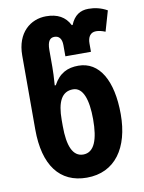

<svg xmlns="http://www.w3.org/2000/svg" viewBox="-87 -831 676 902"><g transform="rotate(-10 251.0 -380.0)"><path d="M254 10C389 10 462 -96 462 -256C462 -417 405 -515 305 -515C254 -515 214 -497 185 -443H180C183 -483 184 -509 184 -530V-611C184 -655 198 -668 218 -668C239 -668 253 -654 253 -622V-569H375V-609C375 -638 387 -660 415 -660C429 -660 441 -657 459 -650L487 -747C457 -764 427 -770 398 -770C359 -770 330 -752 312 -708H308C287 -750 250 -770 196 -770C122 -770 54 -717 54 -608V-255C54 -84 125 10 254 10ZM256 -100C206 -100 184 -154 184 -248V-277C184 -363 207 -410 261 -410C309 -410 330 -349 330 -255C330 -159 309 -100 256 -100Z"/></g></svg>

Font: Noto Sans Georgian ExtraCondensed Bold
Style: Regular
Weight: 700
Width: 2
Designer: Monotype Design Team, Akaki Razmadze
Foundry: Google LLC
Version: Version 2.005